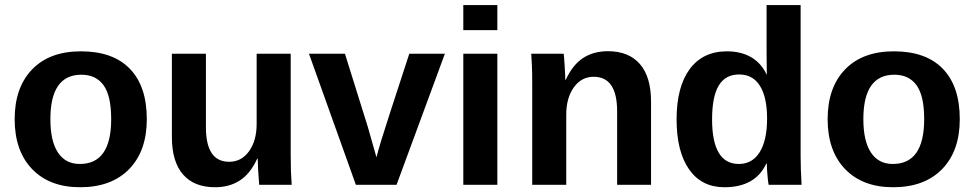

<svg xmlns="http://www.w3.org/2000/svg" viewBox="-20 -745 3928 774"><path d="M571.8 -264.6Q571.8 -136.2 500.5 -63.2Q429.2 9.8 303.2 9.8Q179.7 9.8 109.4 -63.5Q39.1 -136.7 39.1 -264.6Q39.1 -392.1 109.4 -465.1Q179.7 -538.1 306.2 -538.1Q435.5 -538.1 503.7 -467.5Q571.8 -397 571.8 -264.6ZM428.2 -264.6Q428.2 -358.9 397.5 -401.4Q366.7 -443.8 308.1 -443.8Q183.1 -443.8 183.1 -264.6Q183.1 -176.3 213.6 -130.1Q244.1 -84 301.8 -84Q428.2 -84 428.2 -264.6Z M810.1 -528.3V-231.9Q810.1 -92.8 903.8 -92.8Q953.6 -92.8 984.1 -135.5Q1014.6 -178.2 1014.6 -245.1V-528.3H1151.9V-118.2Q1151.9 -50.8 1155.8 0H1024.9Q1019 -70.3 1019 -105H1016.6Q989.3 -44.9 947 -17.6Q904.8 9.8 846.7 9.8Q762.7 9.8 717.8 -41.7Q672.9 -93.3 672.9 -192.9V-528.3Z M1578.6 0H1414.6L1225.6 -528.3H1370.6L1462.9 -232.9Q1470.2 -208.5 1497.6 -110.8Q1502.4 -130.9 1517.6 -181.2Q1532.7 -231.4 1629.9 -528.3H1773.4Z M1847.7 -623.5V-724.6H1984.9V-623.5ZM1847.7 0V-528.3H1984.9V0Z M2467.8 0V-296.4Q2467.8 -435.5 2373.5 -435.5Q2323.7 -435.5 2293.2 -392.8Q2262.7 -350.1 2262.7 -283.2V0H2125.5V-410.2Q2125.5 -452.6 2124.3 -479.7Q2123 -506.8 2121.6 -528.3H2252.4Q2253.9 -519 2256.3 -478.8Q2258.8 -438.5 2258.8 -423.3H2260.7Q2288.6 -483.9 2330.6 -511.2Q2372.6 -538.6 2430.7 -538.6Q2514.6 -538.6 2559.6 -486.8Q2604.5 -435.1 2604.5 -335.4V0Z M3078.6 0Q3076.7 -7.3 3074 -36.9Q3071.3 -66.4 3071.3 -85.9H3069.3Q3024.9 9.8 2900.4 9.8Q2808.1 9.8 2757.8 -62.3Q2707.5 -134.3 2707.5 -263.7Q2707.5 -395 2760.5 -466.6Q2813.5 -538.1 2910.6 -538.1Q2966.8 -538.1 3007.6 -514.6Q3048.3 -491.2 3070.3 -444.8H3071.3L3070.3 -531.7V-724.6H3207.5V-115.2Q3207.5 -66.4 3211.4 0ZM3072.3 -267.1Q3072.3 -352.5 3043.7 -398.7Q3015.1 -444.8 2959.5 -444.8Q2904.3 -444.8 2877.4 -400.1Q2850.6 -355.5 2850.6 -263.7Q2850.6 -84 2958.5 -84Q3012.7 -84 3042.5 -131.6Q3072.3 -179.2 3072.3 -267.1Z M3849.1 -264.6Q3849.1 -136.2 3777.8 -63.2Q3706.5 9.8 3580.6 9.8Q3457 9.8 3386.7 -63.5Q3316.4 -136.7 3316.4 -264.6Q3316.4 -392.1 3386.7 -465.1Q3457 -538.1 3583.5 -538.1Q3712.9 -538.1 3781 -467.5Q3849.1 -397 3849.1 -264.6ZM3705.6 -264.6Q3705.6 -358.9 3674.8 -401.4Q3644 -443.8 3585.4 -443.8Q3460.4 -443.8 3460.4 -264.6Q3460.4 -176.3 3491 -130.1Q3521.5 -84 3579.1 -84Q3705.6 -84 3705.6 -264.6Z"/></svg>

Font: Arial
Style: Bold
Weight: 700
Designer: Steve Matteson
Foundry: Ascender Corporation
Version: Version 2.00.3